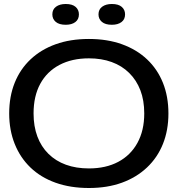

<svg xmlns="http://www.w3.org/2000/svg" viewBox="-20 -932 889 961"><path d="M425 9Q332 9 258 -17.5Q184 -44 132.5 -93.5Q81 -143 53.5 -212Q26 -281 26 -364Q26 -449 53.5 -517.5Q81 -586 133 -635Q185 -684 258.5 -710.5Q332 -737 425 -737Q517 -737 590.5 -710.5Q664 -684 716 -635Q768 -586 795.5 -517.5Q823 -449 823 -364Q823 -280 795.5 -211.5Q768 -143 715.5 -93.5Q663 -44 590 -17.5Q517 9 425 9ZM425 -89Q510 -89 572 -122Q634 -155 668 -217Q702 -279 702 -364Q702 -430 682.5 -480.5Q663 -531 626.5 -567Q590 -603 539 -621.5Q488 -640 425 -640Q340 -640 277.5 -607Q215 -574 181.5 -512.5Q148 -451 148 -364Q148 -300 167 -249Q186 -198 222.5 -162Q259 -126 310 -107.5Q361 -89 425 -89ZM540 -808Q507 -808 490 -822.5Q473 -837 473 -860Q473 -885 491.5 -898.5Q510 -912 540 -912Q573 -912 589.5 -897.5Q606 -883 606 -860Q606 -835 588 -821.5Q570 -808 540 -808ZM309 -808Q276 -808 259 -822.5Q242 -837 242 -860Q242 -885 260.5 -898.5Q279 -912 309 -912Q342 -912 358.5 -897.5Q375 -883 375 -860Q375 -835 357 -821.5Q339 -808 309 -808Z"/></svg>

Font: Mona Sans Expanded Medium
Style: Regular
Weight: 500
Width: 7
Designer: Deni Anggara
Foundry: GitHub
Version: Version 2.000